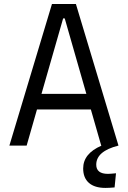

<svg xmlns="http://www.w3.org/2000/svg" viewBox="-20 -713 626 940"><path d="M496.1 207Q443.4 207 415.3 182.4Q387.2 157.7 387.2 111.8Q387.2 38.6 477.1 0H475.6L424.8 -177.2H161.1L110.4 0H25.9L234.4 -693.4H351.6L560.1 0H559.1Q451.2 27.3 451.2 93.3Q451.2 138.2 508.8 138.2Q517.1 138.2 527.1 137.2Q537.1 136.2 547.9 135.3L541 204.6Q515.1 207 496.1 207ZM183.1 -253.4H402.8L296.9 -623H289.1Z"/></svg>

Font: Cascadia Code NF SemiLight
Style: Regular
Weight: 350
Monospace: yes
Designer: Aaron Bell
Foundry: Saja Typeworks
Version: Version 2404.023; ttfautohint (v1.8.4)